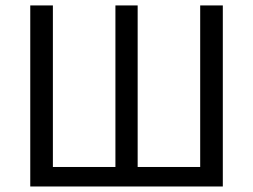

<svg xmlns="http://www.w3.org/2000/svg" viewBox="-20 -676 917 696"><path d="M89.7 0V-656.3H171.7V-70.7H398.4V-656.3H479V-70.7H705.7V-656.3H787.7V0Z"/></svg>

Font: Source Sans Variable
Style: Regular
Weight: 200
Designer: Paul D. Hunt
Foundry: Adobe Systems Incorporated
Version: Version 3.006;hotconv 1.0.111;makeotfexe 2.5.65597